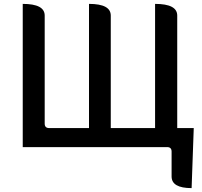

<svg xmlns="http://www.w3.org/2000/svg" viewBox="-20 -757 1041 988"><path d="M97 0V-737Q210 -737 210 -677V-121Q210 -98 233 -98H438V-737Q550 -737 550 -677V-98H778V-737Q892 -737 892 -677V-98H977L966 211Q863 211 863 151V23Q863 0 840 0Z"/></svg>

Font: Swei Half Moon CJK TC
Style: Medium
Weight: 500
Version: Version 2.125